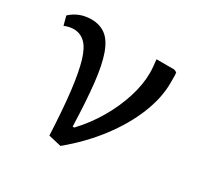

<svg xmlns="http://www.w3.org/2000/svg" viewBox="-122 -673 860 833"><g transform="rotate(30 308.0 -256.5)"><path d="M271 15 207 0Q201 -130 190.5 -217Q180 -304 164.5 -356Q149 -408 125 -430.5Q101 -453 68 -453Q47 -453 22 -443L10 -488Q53 -528 114 -528Q156 -528 185.5 -506Q215 -484 233.5 -433Q252 -382 261.5 -296.5Q271 -211 275 -84H283Q334 -138 371 -201.5Q408 -265 428.5 -330Q449 -395 449 -453Q449 -467 447.5 -484Q446 -501 444 -519H533L546 -513Q548 -505 548 -495.5Q548 -486 548 -460Q548 -385 514.5 -302Q481 -219 419 -137.5Q357 -56 271 15Z"/></g></svg>

Font: Literata 7pt
Style: Regular
Weight: 400
Designer: Latin by Veronika Burian and Jose Scaglione. Greek by Irene Vlachou. Cyrillic by Vera Evstafieva.
Foundry: TypeTogether
Version: Version 3.002